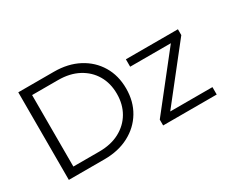

<svg xmlns="http://www.w3.org/2000/svg" viewBox="-113 -1015 1563 1329"><g transform="rotate(-30 668.5 -350.0)"><path d="M114.3 0V-700H399.1Q511.3 -700 595.7 -655.3Q680.1 -610.7 727.2 -532Q774.4 -453.3 774.4 -350Q774.4 -246.7 727.2 -168Q680.1 -89.3 595.7 -44.7Q511.3 0 399.1 0ZM187.6 -64.3H394.9Q488.3 -64.3 556.8 -100.8Q625.3 -137.3 662.9 -201.6Q700.5 -265.9 700.5 -350Q700.5 -434.7 662.9 -498.7Q625.3 -562.7 556.8 -599.2Q488.3 -635.7 394.9 -635.7H187.6ZM868 0V-46.7L1217.8 -490.4L1233.1 -466.3H873.6V-525.5H1289.5V-478.8L939.8 -35.1L921.5 -59.2H1296.2V0Z"/></g></svg>

Font: Montserrat Thin
Style: Regular
Weight: 100
Designer: Julieta Ulanovsky
Foundry: Julieta Ulanovsky
Version: Version 9.000